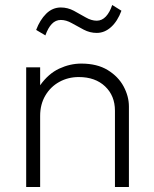

<svg xmlns="http://www.w3.org/2000/svg" viewBox="-20 -750 617 770"><path d="M85 0V-480H141V-408Q174 -454.5 217.5 -474.8Q261 -495 306 -495Q369.5 -495 412 -469Q454.5 -443 475.8 -403.2Q497 -363.5 497 -323V0H441V-306Q441 -366 401.5 -403.5Q362 -441 296 -441Q253 -441 217.8 -421.5Q182.5 -402 161.8 -366.8Q141 -331.5 141 -285V0ZM162 -608 125 -630Q140 -670 165.2 -695Q190.5 -720 224 -720Q251.5 -720 276.2 -706.8Q301 -693.5 323.8 -680.2Q346.5 -667 368 -667Q389 -667 404.8 -684Q420.5 -701 430 -730L467 -707Q451.5 -665 425.5 -641.5Q399.5 -618 368 -618Q340.5 -618 315.8 -631Q291 -644 268.2 -657Q245.5 -670 224 -670Q203 -670 187.8 -654Q172.5 -638 162 -608Z"/></svg>

Font: Geologica Roman Thin
Style: Regular
Weight: 250
Designer: Sindre Bremnes, Frode Helland
Foundry: Monokrom Skriftforlag AS
Version: Version 1.010;gftools[0.9.28]